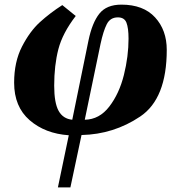

<svg xmlns="http://www.w3.org/2000/svg" viewBox="-20 -569 766 829"><path d="M277 15Q175 8 108 -50Q41 -108 41 -212Q41 -302 75 -368Q109 -434 152.5 -473.5Q196 -513 249 -547L307 -500Q250 -426 232 -356.5Q214 -287 214 -199Q214 -125 233 -90.5Q252 -56 292 -52L362 -394Q378 -471 409 -510Q440 -549 504 -549Q599 -549 649.5 -494Q700 -439 700 -354Q700 -143 585.5 -66Q471 11 332 14L284 240H230ZM535 -402Q535 -448 526 -471Q517 -494 489 -494Q456 -494 441 -464.5Q426 -435 414 -379L346 -52Q409 -53 452 -109Q495 -165 515 -245.5Q535 -326 535 -402Z"/></svg>

Font: Noto Serif NarrowBlack
Style: Italic
Weight: 900
Width: 4
Italic angle: -12°
Designer: Monotype Design Team
Foundry: Monotype Imaging Inc.
Version: Version 1.001